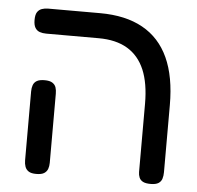

<svg xmlns="http://www.w3.org/2000/svg" viewBox="-46 -629 702 685"><g transform="rotate(5 304.5 -286.5)"><path d="M518 9.8Q500 9.8 490.4 4.8Q480.8 -0.2 477 -9.4Q473.2 -18.5 473.2 -29V-273.5Q473.2 -346.5 452.8 -394.9Q432.2 -443.2 391.2 -467.6Q350.2 -492 288.2 -492H100.2Q87 -492 76.8 -495.6Q66.5 -499.2 60.5 -509Q54.5 -518.8 54.5 -536.8Q54.5 -555.8 60.5 -565Q66.5 -574.2 76.8 -577.9Q87 -581.5 99.2 -581.5H285.2Q377 -581.5 438.5 -547.2Q500 -513 530.9 -445.5Q561.8 -378 561.8 -276.2V-36Q561.8 -22.8 558.5 -12.5Q555.2 -2.2 545.8 3.8Q536.2 9.8 518 9.8ZM108.2 9.8Q90.2 9.8 81 3.8Q71.8 -2.2 68.1 -12.5Q64.5 -22.8 64.5 -35V-282.2Q64.5 -294.5 68.1 -304.6Q71.8 -314.8 81.4 -320.4Q91 -326 109.2 -326Q127.5 -326 137 -319.9Q146.5 -313.8 149.8 -304Q153 -294.2 153 -281.2V-34Q153 -21.8 149.4 -12Q145.8 -2.2 136.5 3.8Q127.2 9.8 108.2 9.8Z"/></g></svg>

Font: Fredoka Light
Style: Regular
Weight: 300
Designer: Ben Nathan
Foundry: Milena B. Brandão, Ben Nathan
Version: Version 2.001